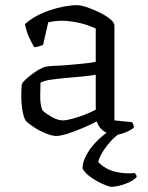

<svg xmlns="http://www.w3.org/2000/svg" viewBox="-20 -520 570 740"><path d="M197 4Q180 4 155 -6.5Q130 -17 109 -31Q88 -45 80 -54Q72 -64 67 -91.5Q62 -119 62 -152Q62 -164 62.5 -174.5Q63 -185 64 -195Q65 -200 75 -210Q85 -220 100 -231.5Q115 -243 130.5 -252Q146 -261 157 -263Q167 -265 184.5 -266Q202 -267 224 -268Q238 -269 254 -270.5Q270 -272 287 -273.5Q304 -275 320 -277Q336 -279 349 -282V-410Q317 -425 282 -432.5Q247 -440 218 -440Q205 -440 192 -438.5Q179 -437 166 -434L146 -347Q142 -346 133.5 -342.5Q125 -339 112 -338Q104 -351 93 -374.5Q82 -398 76 -427Q96 -445 121 -458.5Q146 -472 173.5 -481Q201 -490 227.5 -495Q254 -500 277 -500Q292 -500 315.5 -492Q339 -484 363.5 -472Q388 -460 404.5 -446.5Q421 -433 421 -422V-56L489 -49Q491 -47 493.5 -41Q496 -35 496 -29Q490 -22 476.5 -15.5Q463 -9 449 -4.5Q435 0 425 0Q412 0 396 -6Q380 -12 369 -24Q358 -36 353 -52Q326 -38 295 -25Q264 -12 238 -4Q212 4 197 4ZM222 -56Q236 -56 260 -62.5Q284 -69 309 -79Q334 -89 349 -97V-232Q321 -227 296 -225Q271 -223 239 -220Q207 -217 177.5 -213Q148 -209 136 -201Q135 -176 135 -145.5Q135 -115 144 -94Q157 -82 180 -69Q203 -56 222 -56ZM408 200Q404 200 389 194.5Q374 189 355.5 179Q337 169 321 156Q305 143 298 129Q298 107 311.5 80.5Q325 54 348.5 29Q372 4 399 -14H453Q425 3 403.5 28Q382 53 370.5 74.5Q359 96 359 105Q387 133 424.5 142Q462 151 499 147Q501 149 504 153Q507 157 507 162Q493 178 462 189Q431 200 408 200Z"/></svg>

Font: Texturina 12pt ExtraLight
Style: Regular
Weight: 250
Designer: Guillermo Torres Carreño
Foundry: Omnibus-Type
Version: Version 1.002